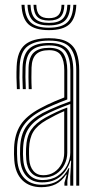

<svg xmlns="http://www.w3.org/2000/svg" viewBox="-20 -764 401 790"><path d="M293.8 0V-474.8Q293.8 -534.5 270.2 -565.8Q246.8 -597 182 -597Q125.8 -597 94.5 -574.4Q63.2 -551.8 60.8 -490Q59.8 -466.2 60 -443.5Q60.2 -420.8 61.5 -397.2H49.5Q48 -423 47.8 -445.4Q47.5 -467.8 48.5 -490.5Q51 -553 82.6 -579.9Q114.2 -606.8 182 -606.8Q231 -606.8 257.9 -591.2Q284.8 -575.8 295.4 -546.2Q306 -516.8 306 -474.8V0ZM155.5 -23.2Q191.5 -23.2 216.9 -40Q242.2 -56.8 255.8 -82.8Q269.2 -108.8 269.2 -136V-336Q238.8 -325 209.8 -312.5Q180.8 -300 160.5 -289Q118.2 -265.8 97.8 -235.4Q77.2 -205 75 -154.5Q74.2 -140 74.5 -129.8Q74.8 -119.5 75.8 -105.8Q79.2 -66.5 100 -44.9Q120.8 -23.2 155.5 -23.2ZM157.2 -33.5Q126.5 -33.5 108.6 -53.2Q90.8 -73 88 -107.5Q87 -119 86.9 -129.9Q86.8 -140.8 87.2 -152.8Q89 -202 108.2 -230Q127.5 -258 165.5 -279.2Q188.2 -291.8 210.4 -302.2Q232.5 -312.8 256.8 -321.5V-135.2Q256.8 -110 245.1 -86.6Q233.5 -63.2 211.4 -48.4Q189.2 -33.5 157.2 -33.5ZM158 -43Q184 -43 203.4 -55.9Q222.8 -68.8 233.5 -89.8Q244.2 -110.8 244.2 -134.8V-306.5Q225 -298.5 207.6 -289.6Q190.2 -280.8 171 -269.8Q133.2 -248.2 117.1 -222Q101 -195.8 99.5 -152.5Q99.2 -141.8 99.4 -131Q99.5 -120.2 100.2 -108.2Q102.5 -78.2 117.5 -60.6Q132.5 -43 158 -43ZM149.8 6.2Q101.5 6.2 72.2 -22.2Q43 -50.8 38.8 -104Q37.8 -117.5 37.6 -129.8Q37.5 -142 38 -156.8Q40.2 -211.5 64.2 -249.5Q88.2 -287.5 145 -318Q159 -325.5 173.9 -332.8Q188.8 -340 206.1 -347.5Q223.5 -355 244.5 -363V-474.8Q244.5 -513.8 231.1 -535.6Q217.8 -557.5 182 -557.5Q145.8 -557.5 128.5 -540.5Q111.2 -523.5 109.8 -486.5Q109.2 -470.5 109.2 -446.5Q109.2 -422.5 110.5 -397.2H98.2Q97.2 -421 97.1 -445.5Q97 -470 97.5 -487Q99.5 -531 120.4 -549.1Q141.2 -567.2 182 -567.2Q226.2 -567.2 241.5 -542.4Q256.8 -517.5 256.8 -474.8V-354.8Q226.2 -343.2 198.1 -331.1Q170 -319 150.2 -308.5Q100.8 -282.2 76.5 -246.6Q52.2 -211 50.2 -156Q50 -142.5 50.1 -130.5Q50.2 -118.5 51.2 -104.8Q54.8 -56.8 81 -30.2Q107.2 -3.8 151.8 -3.8Q194.8 -3.8 220.6 -22.4Q246.5 -41 262.2 -72.2H265.2L257.2 -21V0H245.2L245 -11.8L254.5 -45.2H251.8Q233.5 -18 208.8 -5.9Q184 6.2 149.8 6.2ZM269 0V-38L272.8 -102.8H269.8Q257.5 -62.5 228.4 -38Q199.2 -13.5 153.5 -13.5Q114.2 -13.5 90.6 -37.6Q67 -61.8 63.5 -105.2Q62.5 -119 62.4 -130.1Q62.2 -141.2 62.8 -155.2Q64.5 -208 86 -240.6Q107.5 -273.2 155.5 -299Q169.5 -306.2 187.8 -314.5Q206 -322.8 226.9 -331.1Q247.8 -339.5 269.5 -347.2V-474.8Q269.5 -522.5 251.5 -549.9Q233.5 -577.2 182 -577.2Q133.8 -577.2 110.5 -556.6Q87.2 -536 85.2 -487.2Q84.5 -471.5 84.6 -447Q84.8 -422.5 86.2 -397.2H73.8Q72.5 -420.8 72.2 -445.5Q72 -470.2 72.8 -487.5Q75 -540.5 100.5 -563.9Q126 -587.2 182 -587.2Q239.2 -587.2 260.4 -558.4Q281.5 -529.5 281.5 -474.8V0ZM181.2 -640Q123 -640 96.9 -664.2Q70.8 -688.5 68.5 -744.2H81Q82.8 -693.8 106.1 -671.9Q129.5 -650 181.2 -650Q233.5 -650 256.8 -671.9Q280 -693.8 281.8 -744.2H294Q291.8 -688.5 265.6 -664.2Q239.5 -640 181.2 -640ZM181.2 -659.5Q135.8 -659.5 115.2 -679.2Q94.8 -699 93.2 -744.2H105.5Q107 -704.5 124.6 -687.1Q142.2 -669.8 181.2 -669.8Q220.5 -669.8 238.1 -687.1Q255.8 -704.5 257.2 -744.2H269.5Q267.8 -699 247.4 -679.2Q227 -659.5 181.2 -659.5ZM181.2 -679.5Q148.8 -679.5 133.9 -694.5Q119 -709.5 117.8 -744.2H129.5Q130 -714.8 142.4 -702Q154.8 -689.2 181.2 -689.2Q208.2 -689.2 220.5 -702Q232.8 -714.8 233.2 -744.2H244.8Q243.8 -709.5 229 -694.5Q214.2 -679.5 181.2 -679.5Z"/></svg>

Font: Big Shoulders Inline Text Thin Light
Style: Regular
Weight: 300
Version: Version 2.002